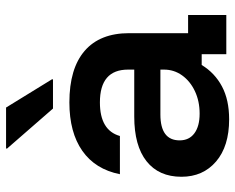

<svg xmlns="http://www.w3.org/2000/svg" viewBox="-90 -666 765 624"><g transform="rotate(-90 292.0 -353.5)"><path d="M216.7 9.2Q129.2 9.2 79.6 -33.3Q30 -75.8 30 -145.8Q30 -219.2 80.4 -259.2Q130.8 -299.2 225.8 -299.2H378.3V-319.2Q378.3 -410.8 271.7 -410.8Q180.8 -410.8 162.5 -345.8H38.3Q54.2 -425.8 114.2 -467.9Q174.2 -510 271.7 -510Q381.7 -510 439.2 -460.4Q496.7 -410.8 496.7 -315.8V-124.2H555.8V0H428.3V-80H393.3Q367.5 -37.5 323.8 -14.2Q280 9.2 216.7 9.2ZM235 -86.7Q275.8 -86.7 308.3 -102.1Q340.8 -117.5 359.6 -143.8Q378.3 -170 378.3 -202.5V-214.2H232.5Q148.3 -214.2 148.3 -151.7Q148.3 -120.8 171.2 -103.8Q194.2 -86.7 235 -86.7ZM251.7 -563.3 121.7 -712.5V-715.8H255L346.7 -566.7V-563.3Z"/></g></svg>

Font: Funnel Display SemiBold
Style: Regular
Weight: 600
Designer: NORD ID, Kristian Moeller
Foundry: Dicotype
Version: Version 1.000